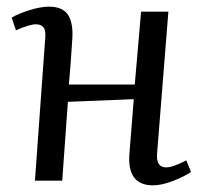

<svg xmlns="http://www.w3.org/2000/svg" viewBox="-20 -543 610 577"><path d="M382 -245 184 -237 167 0H85L116 -430Q118 -452 110.5 -461Q103 -470 88 -470Q69 -470 28 -452L15 -490Q35 -502 68.5 -512.5Q102 -523 127 -523Q169 -523 185 -497.5Q201 -472 197 -422Q195 -388 192.5 -355Q190 -322 187 -289H385L404 -508H486L452 -81Q449 -40 479 -40Q491 -40 506.5 -46Q522 -52 540 -61L554 -26Q531 -11 498 1.5Q465 14 440 14Q361 14 369 -82Z"/></svg>

Font: Literata 36pt
Style: Italic
Weight: 400
Italic angle: -2°
Designer: Latin by Veronika Burian and Jose Scaglione. Greek by Irene Vlachou. Cyrillic by Vera Evstafieva
Foundry: TypeTogether
Version: Version 3.002